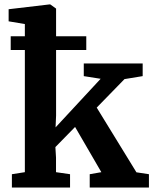

<svg xmlns="http://www.w3.org/2000/svg" viewBox="-20 -839 698 859"><path d="M27.9 -676.7H366V-615.4H27.9ZM91.2 -68.7V-731.4L18.6 -743.6V-797.7L202.6 -819.4H204.7L230.9 -800.6V-322L228.6 -269.1L430.3 -486.5L354.8 -498.4V-555H618.3V-498.4L537 -485.1L412.7 -357.6L590.4 -68.1L646.3 -59.6V0H381.4V-59.6L433.4 -68.7L315.9 -271L227.8 -180.9L230.6 -133.8V-68.7L293.4 -59.6V0H33.2V-59.6Z"/></svg>

Font: Merriweather 7pt Light
Style: Regular
Weight: 300
Designer: Eben Sorkin
Foundry: Eben Sorkin
Version: Version 2.200;gftools[0.9.31]